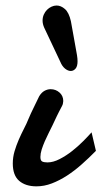

<svg xmlns="http://www.w3.org/2000/svg" viewBox="-20 -658 364 689"><path d="M120.6 -312.5Q128.9 -326.2 139.6 -332Q150.4 -337.9 161.6 -337.9Q180.2 -337.9 193.6 -325.9Q207 -314 207 -295.4Q206.5 -291 205.8 -286.6Q205.1 -282.2 202.6 -277.8Q195.8 -265.1 191.4 -256.3Q187 -247.6 183.3 -240Q179.7 -232.4 176.3 -225.1Q172.9 -217.8 168 -207.5Q162.1 -195.3 154.8 -180.9Q147.5 -166.5 140.9 -151.4Q134.3 -136.2 129.6 -121.6Q125 -106.9 125 -94.7Q125 -81.5 131.6 -78.4Q138.2 -75.2 150.4 -75.2Q170.9 -75.2 194.1 -87.2Q217.3 -99.1 239 -116.2Q260.7 -133.3 279.1 -151.9Q297.4 -170.4 308.6 -183.1L324.2 -116.7Q299.3 -91.3 273.4 -68.4Q247.6 -45.4 220.5 -27.8Q193.4 -10.3 166 0.2Q138.7 10.7 110.8 10.7Q71.8 10.7 48.8 -9Q25.9 -28.8 25.9 -71.3Q25.9 -93.8 32.2 -115.2Q38.6 -136.7 47.4 -157Q56.2 -177.2 65.9 -196Q75.7 -214.8 82.5 -231.9Q85 -238.3 91.1 -251.5Q97.2 -264.6 104 -278.3Q111.8 -294.4 120.6 -312.5ZM256.3 -460Q257.3 -453.6 257.8 -448.2Q258.3 -442.9 258.3 -438Q258.3 -419.9 251 -411.6Q243.7 -403.3 233.9 -403.3Q224.1 -403.3 213.6 -411.6Q203.1 -419.9 196.3 -436.5Q182.1 -467.3 167.5 -497.6Q152.8 -527.8 138.7 -558.6Q132.8 -571.8 132.8 -584Q132.8 -595.7 137.2 -605.7Q141.6 -615.7 148.7 -622.8Q155.8 -629.9 164.8 -634Q173.8 -638.2 183.1 -638.2Q198.7 -638.2 213.1 -625.5Q227.5 -612.8 234.4 -582Q239.7 -551.3 245.4 -521Q251 -490.7 256.3 -460Z"/></svg>

Font: Damion
Style: Regular
Weight: 400
Foundry: vernon adams
Version: Version 1.000